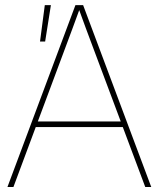

<svg xmlns="http://www.w3.org/2000/svg" viewBox="-20 -748 635 768"><path d="M9.8 0 281.7 -727.5H312.5L585 0H561L471.2 -239.7H123L33.7 0ZM131.3 -262.2H462.9L350.1 -563.5Q336.4 -599.6 323.2 -635.5Q310.1 -671.4 296.9 -707.5Q283.7 -671.4 270.5 -635.5Q257.3 -599.6 243.7 -563.5ZM140.1 -582 159.2 -727.5H183.6L160.6 -582Z"/></svg>

Font: Inter Display Thin
Style: Regular
Weight: 100
Designer: Rasmus Andersson
Foundry: rsms
Version: Version 4.000;git-a52131595